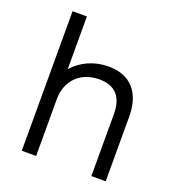

<svg xmlns="http://www.w3.org/2000/svg" viewBox="-131 -825 855 931"><g transform="rotate(20 296.5 -360.0)"><path d="M85 0H159V-293C159 -390 224 -454 321 -454C402 -454 444 -409 444 -320V0H518V-333C518 -458 455 -528 342 -528C268 -528 203 -498 159 -448V-720H85Z"/></g></svg>

Font: Fixel Text Regular
Style: Regular
Weight: 400
Width: 4
Designer: AlfaBravo + MacPaw
Foundry: Kyrylo Tkachov, Marchela Mozhyna, Serhii Makarenko, Maria Weinstein, Zakhar Kryvoshyya
Version: Version 1.211